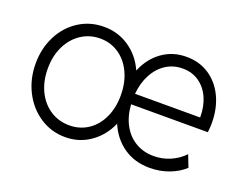

<svg xmlns="http://www.w3.org/2000/svg" viewBox="-88 -692 1114 870"><g transform="rotate(20 469.0 -257.0)"><path d="M46.9 -260.7Q46.9 -333 77.1 -393.1Q107.4 -453.1 161.4 -487.8Q215.3 -522.5 282.2 -522.5Q349.6 -522.9 403.8 -486.3Q458 -449.7 486.3 -386.2Q512.7 -450.2 563.7 -486.6Q614.7 -522.9 680.7 -522.5Q741.7 -522.5 789.1 -491.7Q836.4 -460.9 863 -405.5Q889.6 -350.1 889.6 -278.3Q889.6 -259.3 886.7 -234.4H516.6Q520.5 -177.2 543.7 -135.3Q566.9 -93.3 605.5 -71Q644 -48.8 692.4 -48.8Q734.4 -48.8 772 -65.2Q809.6 -81.5 836.9 -110.4L859.4 -52.7Q829.6 -24.9 785.9 -8.5Q742.2 7.8 693.4 7.8Q621.1 7.8 567.9 -28.8Q514.6 -65.4 487.3 -129.9Q459.5 -66.4 406.2 -29.3Q353 7.8 286.1 7.8Q219.2 7.8 164.3 -28.1Q109.4 -64 78.1 -125.5Q46.9 -187 46.9 -260.7ZM459 -255.9Q459 -317.4 436.5 -365.2Q414.1 -413.1 374.3 -439.9Q334.5 -466.8 284.2 -466.8Q233.9 -466.8 193.4 -440.2Q152.8 -413.6 129.6 -366.2Q106.4 -318.8 106.4 -257.8Q106.4 -197.3 129.4 -149.7Q152.3 -102.1 193.1 -75.4Q233.9 -48.8 285.2 -48.8Q335.9 -48.8 375.5 -75.2Q415 -101.6 437 -148.7Q459 -195.8 459 -255.9ZM831.1 -285.2Q831.5 -336.9 813.5 -378.2Q795.4 -419.4 761.5 -443.1Q727.5 -466.8 682.6 -466.8Q636.7 -466.8 601.1 -443.6Q565.4 -420.4 543.7 -379.4Q522 -338.4 517.1 -285.2Z"/></g></svg>

Font: Reddit Sans Fudge Light
Style: Regular
Weight: 300
Designer: Stephen Hutchings
Foundry: Reddit
Version: Version 1.013